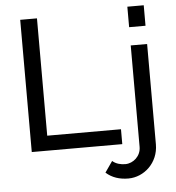

<svg xmlns="http://www.w3.org/2000/svg" viewBox="-60 -786 941 1027"><g transform="rotate(-5 410.5 -272.0)"><path d="M571 0V-80H175V-710H85V0ZM588 186C672 186 750 116 750 17V-522H662V23C662 72 621 108 578 108C554 108 528 102 509 85L468 144C500 173 541 186 588 186ZM750 -620V-730H662V-620Z"/></g></svg>

Font: Raleway Med
Style: Regular
Weight: 500
Designer: Matt McInerney, Pablo Impallari, Rodrigo Fuenzalida
Foundry: Matt McInerney, Pablo Impallari, Rodrigo Fuenzalida
Version: Version 3.00 July 28, 2015